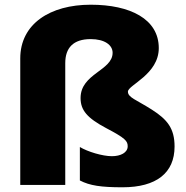

<svg xmlns="http://www.w3.org/2000/svg" viewBox="-20 -851 790 815"><path d="M654 -647C654 -770 533 -831 365 -831C193 -831 66 -750 66 -603V-66H257V-583C257 -648 291 -685 365 -685C424 -685 458 -660 458 -627C458 -551 322 -539 322 -435C322 -383 350 -350 431 -307C513 -264 522 -252 522 -230C522 -203 492 -188 455 -188C415 -188 352 -207 319 -227V-85C361 -63 410 -56 500 -56C644 -56 721 -117 721 -229C721 -306 690 -344 624 -386C558 -428 523 -437 523 -462C523 -490 654 -535 654 -647Z"/></svg>

Font: Noto Sans Malayalam UI Black
Style: Regular
Weight: 900
Designer: Jelle Bosma - Monotype Design Team
Foundry: Monotype Imaging Inc.
Version: Version 2.104